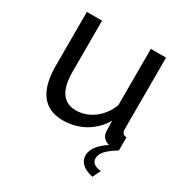

<svg xmlns="http://www.w3.org/2000/svg" viewBox="-163 -652 927 964"><g transform="rotate(30 300.5 -170.5)"><path d="M232 10C323 10 402 -33 449 -112L451 -51C452 -24 469 -6 496 1C445 35 420 69 420 104C420 141 448 170 504 181L526 135C489 131 471 117 471 92C471 63 494 36 553 0V-76C534 -77 525 -87 525 -108V-522H437V-195C406 -115 337 -66 265 -66C191 -66 154 -119 154 -226V-522H66V-209C66 -64 123 10 232 10Z"/></g></svg>

Font: Raleway Med
Style: Regular
Weight: 500
Designer: Matt McInerney, Pablo Impallari, Rodrigo Fuenzalida
Foundry: Matt McInerney, Pablo Impallari, Rodrigo Fuenzalida
Version: Version 3.00 July 28, 2015